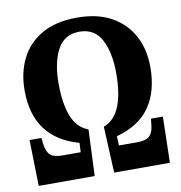

<svg xmlns="http://www.w3.org/2000/svg" viewBox="-81 -800 825 875"><g transform="rotate(-10 331.5 -362.5)"><path d="M28 0 23 -213H78L81 -185Q86 -148 102.5 -133Q119 -118 156 -118H243L245 -161Q40 -218 40 -439Q40 -521 72 -585.5Q104 -650 169 -687.5Q234 -725 333 -725Q427 -725 491.5 -689Q556 -653 589.5 -590Q623 -527 623 -445Q623 -334 573.5 -262Q524 -190 418 -161L420 -118H506Q544 -118 560.5 -132.5Q577 -147 581 -179L585 -213H640L635 0H377L367 -214Q419 -234 442 -293Q465 -352 465 -444Q465 -540 433.5 -600Q402 -660 332 -660Q262 -660 230 -600Q198 -540 198 -444Q198 -352 220.5 -293Q243 -234 296 -214L287 0Z"/></g></svg>

Font: Noto Serif ExtraCondensed ExtraBold
Style: Regular
Weight: 800
Width: 2
Designer: Monotype Design Team
Foundry: Monotype Imaging Inc.
Version: Version 2.013; ttfautohint (v1.8.4.7-5d5b)